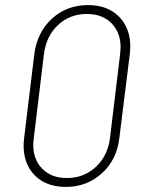

<svg xmlns="http://www.w3.org/2000/svg" viewBox="-20 -728 559 756"><path d="M73 -155Q73 -165 75 -185L115 -514Q126 -601 184.5 -654.5Q243 -708 327 -708Q403 -708 448 -663Q493 -618 493 -544Q493 -534 491 -514L450 -185Q440 -99 381 -45.5Q322 8 239 8Q163 8 118 -36.5Q73 -81 73 -155ZM413 -184 453 -515Q455 -533 455 -540Q455 -600 419 -636.5Q383 -673 322 -673Q255 -673 208.5 -629.5Q162 -586 153 -515L113 -184Q111 -166 111 -158Q111 -99 147 -63Q183 -27 243 -27Q310 -27 357 -70.5Q404 -114 413 -184Z"/></svg>

Font: Barlow Semi Condensed ExLight
Style: Italic
Weight: 275
Width: 4
Italic angle: -7°
Designer: Jeremy Tribby
Foundry: Tribby Type
Version: Version 1.408